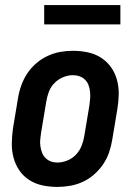

<svg xmlns="http://www.w3.org/2000/svg" viewBox="-20 -728 540 756"><path d="M206 8Q176 8 147.5 2Q119 -4 95.5 -19Q72 -34 56.5 -56.5Q41 -79 33.5 -106.5Q26 -134 26.5 -163.5Q27 -193 31 -222L51 -342Q55 -367 64 -392Q73 -417 87.5 -439Q102 -461 123 -479Q144 -497 168 -508Q192 -519 217 -523.5Q242 -528 267 -528Q297 -528 325.5 -522Q354 -516 377.5 -501Q401 -486 417 -463.5Q433 -441 440.5 -413.5Q448 -386 447.5 -356.5Q447 -327 442 -298L422 -178Q418 -153 409.5 -128Q401 -103 386 -81Q371 -59 350.5 -41Q330 -23 306 -12Q282 -1 256.5 3.5Q231 8 206 8ZM206 -88Q225 -88 245 -96Q265 -104 279.5 -119.5Q294 -135 301.5 -154.5Q309 -174 312 -193L332 -313Q334 -327 335 -340.5Q336 -354 334.5 -367.5Q333 -381 328.5 -393Q324 -405 315 -414Q306 -423 293.5 -427.5Q281 -432 267 -432Q248 -432 228.5 -424Q209 -416 194 -400.5Q179 -385 172 -365.5Q165 -346 162 -327L142 -207Q140 -193 138.5 -179.5Q137 -166 139 -152.5Q141 -139 145.5 -127Q150 -115 159 -106Q168 -97 180 -92.5Q192 -88 206 -88ZM154 -632V-708H454V-632Z"/></svg>

Font: Iosevka Custom
Style: Bold Italic
Weight: 700
Italic angle: -9°
Designer: Belleve Invis
Foundry: Belleve Invis
Version: Version 30.3.1; ttfautohint (v1.8.3)